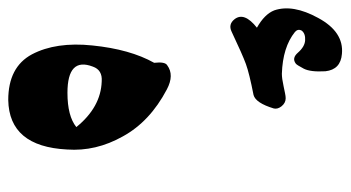

<svg xmlns="http://www.w3.org/2000/svg" viewBox="-252 -582 829 454"><g transform="rotate(90 162.0 -355.5)"><path d="M90 -337Q113 -354 147 -336Q223 -296 258 -232Q294 -168 289 -100Q282 37 172 39Q94 39 64 -17Q34 -74 43 -160Q52 -249 84 -306Q81 -332 90 -337ZM236 -122Q189 -180 128 -182Q101 -184 93 -161Q70 -101 155 -101Q210 -101 236 -122ZM160 -541Q109 -531 87 -523Q65 -515 10 -489Q-7 -481 -19 -496Q-37 -519 1 -549Q-31 -567 -40 -590Q-55 -634 -22 -694Q11 -755 63 -750Q100 -747 104 -711Q105 -693 103.5 -680.5Q102 -668 98 -660Q89 -643 86 -641Q73 -631 60 -646Q46 -662 31 -663Q15 -664 8 -655Q3 -646 11 -639Q47 -610 110 -608Q121 -608 139 -612Q149 -614 156 -615.5Q163 -617 168 -617Q179 -617 187 -607Q194 -598 192 -589Q179 -546 160 -541Z"/></g></svg>

Font: Amiri
Style: Bold Italic
Weight: 700
Italic angle: 10°
Designer: Khaled Hosny
Version: Version 0.113